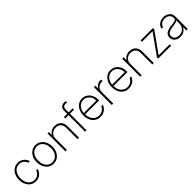

<svg xmlns="http://www.w3.org/2000/svg" viewBox="416 -2375 4018 4018"><g transform="rotate(-45 2425.5 -366.0)"><path d="M276.9 9.3Q209 9.3 156.5 -25.9Q104 -61 74.5 -122.8Q44.9 -184.6 44.9 -263.7Q44.9 -343.8 74.5 -405.3Q104 -466.8 156.5 -502.2Q209 -537.6 276.9 -537.6Q318.8 -537.6 353.5 -524.2Q388.2 -510.7 414.6 -488.3Q440.9 -465.8 457.8 -438.5Q474.6 -411.1 480.5 -382.8L438.5 -376Q433.1 -397.5 420.2 -418.7Q407.2 -439.9 386.7 -457.8Q366.2 -475.6 338.6 -486.3Q311 -497.1 276.9 -497.1Q220.7 -497.1 178.2 -466.8Q135.7 -436.5 112.1 -384Q88.4 -331.5 88.4 -263.7Q88.4 -196.3 112.1 -143.8Q135.7 -91.3 178.2 -61.3Q220.7 -31.2 276.9 -31.2Q311 -31.2 338.6 -42Q366.2 -52.7 387 -70.6Q407.7 -88.4 420.9 -110.1Q434.1 -131.8 439 -153.3L481.4 -146.5Q475.6 -118.2 458.7 -90.8Q441.9 -63.5 415.3 -40.8Q388.7 -18.1 353.8 -4.4Q318.8 9.3 276.9 9.3Z M800.8 10.3Q732.9 10.3 680.4 -25.1Q627.9 -60.5 598.4 -122.3Q568.8 -184.1 568.8 -263.2Q568.8 -343.3 598.4 -405Q627.9 -466.8 680.4 -502.2Q732.9 -537.6 800.8 -537.6Q868.7 -537.6 920.9 -502.2Q973.1 -466.8 1002.9 -405Q1032.7 -343.3 1032.7 -263.2Q1032.7 -184.1 1002.9 -122.3Q973.1 -60.5 921.1 -25.1Q869.1 10.3 800.8 10.3ZM800.8 -30.3Q857.4 -30.3 899.7 -60.5Q941.9 -90.8 965.3 -143.6Q988.8 -196.3 988.8 -263.2Q988.8 -330.6 965.3 -383.3Q941.9 -436 899.7 -466.6Q857.4 -497.1 800.8 -497.1Q744.6 -497.1 702.1 -466.6Q659.7 -436 636 -383.3Q612.3 -330.6 612.3 -263.2Q612.3 -196.3 636 -143.6Q659.7 -90.8 702.1 -60.5Q744.6 -30.3 800.8 -30.3Z M1196.3 -337.4V0H1152.8V-529.3H1195.3V-408.2H1185.5Q1205.6 -474.1 1255.4 -505.6Q1305.2 -537.1 1367.2 -537.1Q1422.4 -537.1 1464.8 -513.7Q1507.3 -490.2 1532 -447.3Q1556.6 -404.3 1556.6 -343.8V0H1513.2V-341.3Q1513.2 -412.6 1470.9 -454.3Q1428.7 -496.1 1360.4 -496.1Q1313.5 -496.1 1276.4 -476.8Q1239.3 -457.5 1217.8 -421.6Q1196.3 -385.7 1196.3 -337.4Z M1897.9 -529.3V-489.7H1636.7V-529.3ZM1734.9 0V-625.5Q1734.9 -662.6 1750 -688.5Q1765.1 -714.4 1792 -728.3Q1818.8 -742.2 1854 -742.2Q1870.1 -742.2 1883.3 -740.7Q1896.5 -739.3 1904.8 -737.8L1899.4 -698.7Q1891.6 -700.2 1880.4 -700.9Q1869.1 -701.7 1856.9 -701.7Q1818.8 -701.7 1798.6 -681.2Q1778.3 -660.6 1778.3 -620.1V0Z M2186 10.3Q2114.7 10.3 2061.5 -25.1Q2008.3 -60.5 1979 -122.6Q1949.7 -184.6 1949.7 -263.2Q1949.7 -342.8 1979.2 -404.5Q2008.8 -466.3 2060.8 -502Q2112.8 -537.6 2180.2 -537.6Q2229 -537.6 2270.5 -518.6Q2312 -499.5 2342.8 -464.6Q2373.5 -429.7 2390.4 -381.3Q2407.2 -333 2407.2 -273.4V-255.4H1974.1V-294.9H2382.8L2363.8 -281.7Q2363.8 -343.8 2340.6 -392.6Q2317.4 -441.4 2275.9 -469.2Q2234.4 -497.1 2180.2 -497.1Q2125.5 -497.1 2083.3 -468.3Q2041 -439.5 2016.8 -389.4Q1992.7 -339.4 1992.7 -274.9V-259.8Q1992.7 -193.4 2016.4 -141.6Q2040 -89.8 2083.5 -60.1Q2127 -30.3 2186 -30.3Q2229 -30.3 2262.7 -45.4Q2296.4 -60.5 2319.3 -85.7Q2342.3 -110.8 2352.5 -140.6L2394.5 -133.3Q2382.8 -93.8 2353.8 -61Q2324.7 -28.3 2282 -9Q2239.3 10.3 2186 10.3Z M2525.4 0V-529.3H2567.4V-440.4H2569.8Q2587.4 -483.4 2628.7 -509Q2669.9 -534.7 2723.6 -534.7Q2730 -534.7 2734.6 -534.4Q2739.3 -534.2 2744.1 -534.2V-490.7Q2741.2 -491.2 2734.6 -491.7Q2728 -492.2 2719.2 -492.2Q2676.3 -492.2 2642.1 -473.4Q2607.9 -454.6 2588.4 -420.4Q2568.8 -386.2 2568.8 -340.8V0Z M3025.4 10.3Q2954.1 10.3 2900.9 -25.1Q2847.7 -60.5 2818.4 -122.6Q2789.1 -184.6 2789.1 -263.2Q2789.1 -342.8 2818.6 -404.5Q2848.1 -466.3 2900.1 -502Q2952.1 -537.6 3019.5 -537.6Q3068.4 -537.6 3109.9 -518.6Q3151.4 -499.5 3182.1 -464.6Q3212.9 -429.7 3229.7 -381.3Q3246.6 -333 3246.6 -273.4V-255.4H2813.5V-294.9H3222.2L3203.1 -281.7Q3203.1 -343.8 3179.9 -392.6Q3156.7 -441.4 3115.2 -469.2Q3073.7 -497.1 3019.5 -497.1Q2964.8 -497.1 2922.6 -468.3Q2880.4 -439.5 2856.2 -389.4Q2832 -339.4 2832 -274.9V-259.8Q2832 -193.4 2855.7 -141.6Q2879.4 -89.8 2922.9 -60.1Q2966.3 -30.3 3025.4 -30.3Q3068.4 -30.3 3102.1 -45.4Q3135.7 -60.5 3158.7 -85.7Q3181.6 -110.8 3191.9 -140.6L3233.9 -133.3Q3222.2 -93.8 3193.1 -61Q3164.1 -28.3 3121.3 -9Q3078.6 10.3 3025.4 10.3Z M3408.2 -337.4V0H3364.7V-529.3H3407.2V-408.2H3397.5Q3417.5 -474.1 3467.3 -505.6Q3517.1 -537.1 3579.1 -537.1Q3634.3 -537.1 3676.8 -513.7Q3719.2 -490.2 3743.9 -447.3Q3768.6 -404.3 3768.6 -343.8V0H3725.1V-341.3Q3725.1 -412.6 3682.9 -454.3Q3640.6 -496.1 3572.3 -496.1Q3525.4 -496.1 3488.3 -476.8Q3451.2 -457.5 3429.7 -421.6Q3408.2 -385.7 3408.2 -337.4Z M3898.9 0V-36.6L4219.2 -485.8V-488.3H3908.2V-529.3H4272.9V-490.7L3955.1 -43V-41H4280.3V0Z M4552.2 9.8Q4505.4 9.8 4465.3 -7.6Q4425.3 -24.9 4401.4 -59.3Q4377.4 -93.8 4377.4 -144.5Q4377.4 -179.7 4390.4 -205.1Q4403.3 -230.5 4429.2 -248.3Q4455.1 -266.1 4494.4 -277.3Q4533.7 -288.6 4586.9 -295.4Q4631.8 -301.3 4664.3 -306.6Q4696.8 -312 4714.6 -322.8Q4732.4 -333.5 4732.4 -354.5V-370.1Q4732.4 -408.2 4714.4 -436.5Q4696.3 -464.8 4663.6 -481Q4630.9 -497.1 4587.4 -497.1Q4546.4 -497.1 4513.4 -482.9Q4480.5 -468.8 4460 -444.1Q4439.5 -419.4 4434.1 -388.2L4391.1 -395Q4398.9 -438 4426.3 -470Q4453.6 -502 4495.6 -519.5Q4537.6 -537.1 4586.9 -537.1Q4626.5 -537.1 4660.6 -525.6Q4694.8 -514.2 4720.7 -492.7Q4746.6 -471.2 4761 -439.9Q4775.4 -408.7 4775.4 -369.1V0H4732.4V-96.7H4730Q4716.8 -66.9 4691.9 -42.7Q4667 -18.6 4631.8 -4.4Q4596.7 9.8 4552.2 9.8ZM4556.6 -30.8Q4608.4 -30.8 4647.9 -53.5Q4687.5 -76.2 4710 -117.4Q4732.4 -158.7 4732.4 -213.9V-293.9Q4723.6 -286.6 4709.5 -280.8Q4695.3 -274.9 4676.5 -270.8Q4657.7 -266.6 4635.3 -263.2Q4612.8 -259.8 4588.4 -256.3Q4530.3 -249 4493.4 -235.1Q4456.5 -221.2 4438.7 -198.7Q4420.9 -176.3 4420.9 -143.1Q4420.9 -107.4 4439 -82.3Q4457 -57.1 4487.8 -43.9Q4518.6 -30.8 4556.6 -30.8Z"/></g></svg>

Font: Inter 24pt ExtraLight
Style: Regular
Weight: 250
Designer: Rasmus Andersson
Foundry: rsms
Version: Version 4.001;git-66647c0bb